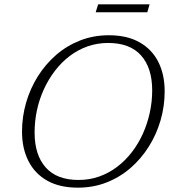

<svg xmlns="http://www.w3.org/2000/svg" viewBox="-20 -855 792 885"><path d="M139.5 -244Q139.5 -140.5 190.8 -83Q242 -25.5 342 -25.5Q393 -25.5 437.8 -41.5Q482.5 -57.5 520.2 -86.2Q558 -115 588 -154Q618 -193 638.8 -239.2Q659.5 -285.5 670.5 -336Q681.5 -386.5 681.5 -438.5Q681.5 -542 630.2 -599.5Q579 -657 478.5 -657Q428 -657 383 -641Q338 -625 300.2 -596Q262.5 -567 232.8 -528Q203 -489 182 -443Q161 -397 150.2 -346.5Q139.5 -296 139.5 -244ZM739 -434Q739 -365.5 720.2 -300.8Q701.5 -236 666.2 -179.8Q631 -123.5 581.8 -80.8Q532.5 -38 471.2 -14Q410 10 339 10Q255 10 197.8 -22.2Q140.5 -54.5 111 -112.8Q81.5 -171 81.5 -248.5Q81.5 -316.5 100.2 -381.5Q119 -446.5 154.2 -502.8Q189.5 -559 238.8 -601.8Q288 -644.5 349.5 -668.5Q411 -692.5 482 -692.5Q566 -692.5 623.2 -660Q680.5 -627.5 709.8 -569.5Q739 -511.5 739 -434ZM421 -798.5 432.5 -835H669.5L659 -798.5Z"/></svg>

Font: Newsreader Light
Style: Italic
Weight: 300
Italic angle: -17°
Designer: Hugues Gentile
Foundry: Production Type
Version: Version 1.003